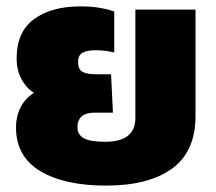

<svg xmlns="http://www.w3.org/2000/svg" viewBox="-20 -570 676 600"><path d="M312 10Q181 10 105.5 -35.5Q30 -81 30 -172Q30 -206 44 -234Q58 -262 86 -280Q63 -294 47.5 -322Q32 -350 32 -388Q32 -470 86 -510Q140 -550 231 -550Q266 -550 292 -545.5Q318 -541 337 -534V-406Q309 -413 278 -413Q253 -413 238.5 -405.5Q224 -398 224 -376Q224 -353 238 -345.5Q252 -338 277 -338H327L333 -218H276Q222 -218 222 -172Q222 -150 241 -138.5Q260 -127 309 -127Q403 -127 403 -201V-540H591V-208Q591 -96 517.5 -43Q444 10 312 10Z"/></svg>

Font: Kanit
Style: Bold
Weight: 700
Designer: Katatrad Team
Foundry: CadsonDemak
Version: Version 2.000; ttfautohint (v1.8.3)